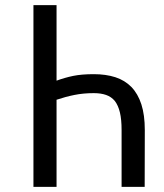

<svg xmlns="http://www.w3.org/2000/svg" viewBox="-20 -731 640 751"><path d="M110.8 0H201.2V-340.8Q235.8 -352.5 271 -359.6Q306.2 -366.7 346.7 -366.7Q374.5 -366.7 395 -359.6Q415.5 -352.5 429.2 -335.9Q442.4 -318.8 449 -291.3Q455.6 -263.7 455.6 -222.2V0H545.9L546.4 -222.2Q546.4 -281.2 533 -322.8Q519.5 -364.3 494.1 -390.6Q468.3 -417 431.2 -429Q394 -440.9 346.7 -440.9Q299.3 -440.9 266.1 -434.1Q232.9 -427.2 201.2 -415.5V-710.9H110.8Z"/></svg>

Font: RobotoMono Nerd Font
Style: Regular
Weight: 400
Monospace: yes
Designer: Google
Version: Version 3.000;Nerd Fonts 3.2.1